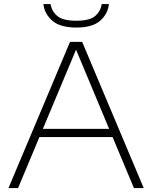

<svg xmlns="http://www.w3.org/2000/svg" viewBox="-20 -952 770 972"><path d="M23 0 334.5 -740H396L707.5 0H658L550 -258H179.5L71.5 0ZM197 -299.5H532.5L365 -700.5ZM366.5 -812.5Q284.5 -812.5 244.8 -847.2Q205 -882 199.5 -931.5H236Q242 -894 270.8 -870.5Q299.5 -847 366.5 -847Q433.5 -847 461.2 -870.5Q489 -894 495 -931.5H531.5Q526 -881.5 487 -847Q448 -812.5 366.5 -812.5Z"/></svg>

Font: Encode Sans Expanded Expanded ExtraLight
Style: Regular
Weight: 200
Width: 7
Designer: Multiple Designers
Foundry: Impallari Type
Version: Version 3.000; ttfautohint (v1.8.3) -l 8 -r 50 -G 200 -x 14 